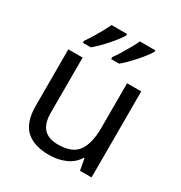

<svg xmlns="http://www.w3.org/2000/svg" viewBox="-180 -896 978 1036"><g transform="rotate(30 309.0 -378.0)"><path d="M533 -536V0H461L448 -71H444Q418 -29 372 -9.5Q326 10 274 10Q177 10 128 -36.5Q79 -83 79 -185V-536H168V-191Q168 -127 197 -95Q226 -63 287 -63Q376 -63 410.5 -113Q445 -163 445 -257V-536ZM488 -756Q480 -743 465 -723Q450 -703 430.5 -681Q411 -659 391.5 -639.5Q372 -620 355 -606H305V-618Q319 -637 335 -663Q351 -689 366.5 -716.5Q382 -744 392 -766H488ZM312 -756Q304 -743 289 -723Q274 -703 254.5 -681Q235 -659 215.5 -639.5Q196 -620 179 -606H129V-618Q143 -637 159 -663Q175 -689 190 -716.5Q205 -744 216 -766H312Z"/></g></svg>

Font: Noto Sans Tangsa
Style: Regular
Weight: 400
Designer: David Williams
Foundry: Google LLC
Version: Version 1.504